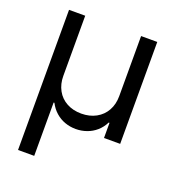

<svg xmlns="http://www.w3.org/2000/svg" viewBox="-132 -635 858 939"><g transform="rotate(20 296.5 -165.5)"><path d="M67 -530.4H151.2V-217.5Q151.2 -175.1 169.2 -142.4Q187.2 -109.8 220.1 -91.9Q253.1 -73.9 296.3 -73.9Q339.4 -73.9 372.8 -92.2Q406.1 -110.5 424 -143Q442 -175.4 442 -217.5V-530.4H526.2V0H442V-78.7H437.8Q424 -51.1 402.3 -32.1Q380.5 -13.1 353.4 -3.5Q326.3 6.2 296.3 6.2Q266.6 6.2 239.6 -3.5Q212.7 -13.1 191 -32.3Q169.2 -51.5 155.4 -78.7H151.2V198.9H67Z"/></g></svg>

Font: Pretendard Variable
Style: Regular
Weight: 400
Designer: Base glyphs from Inter by Rasmus Andersson; Hangul glyphs from Noto Sans CJK(Source Han Sans) by Jang Soo-young and Kang
Foundry: Kil Hyung-jin
Version: Version 1.100;FEAKit 1.0